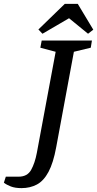

<svg xmlns="http://www.w3.org/2000/svg" viewBox="-117 -821 501 990"><path d="M-6 149Q-39 149 -61 140.5Q-83 132 -97 121L-87 90H-21Q24 90 43.5 55Q63 20 73 -33L170 -554L91 -575L98 -612H357L351 -575L264 -554L173 -63Q158 19 133 65.5Q108 112 73 130.5Q38 149 -6 149ZM102 -647 81 -669 217 -801H284L364 -668L337 -647L239 -727Z"/></svg>

Font: Manuale Medium
Style: Italic
Weight: 500
Italic angle: -11°
Version: Version 1.002